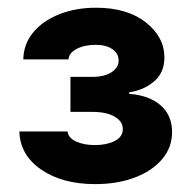

<svg xmlns="http://www.w3.org/2000/svg" viewBox="-20 -825 486 487"><path d="M221.2 -358Q138.5 -358 84.7 -394.7Q30.9 -431.5 29.1 -491.5H151.3Q153.4 -474.8 173.3 -465.9Q193.2 -457 221.2 -457Q250 -457 270.8 -467.3Q291.5 -477.6 291.5 -497.9Q291.5 -516.7 271.1 -528.9Q250.7 -541.2 213.8 -541.2H158.7V-630H213.8Q244.7 -630 262.8 -641.7Q280.9 -653.4 280.9 -671.2Q280.9 -689.6 264.9 -700.5Q248.9 -711.3 222.7 -711.3Q194.2 -711.3 174.5 -701Q154.8 -690.7 153.8 -674.4H39.1Q39.8 -713.4 64.3 -742.9Q88.8 -772.4 130.5 -788.9Q172.2 -805.4 223.7 -805.4Q302.6 -805.4 349.8 -768.3Q397 -731.2 397 -679Q397 -640.6 370.6 -618.3Q344.1 -595.9 307.5 -590.9V-587Q358.7 -583.1 387.6 -557.7Q416.5 -532.3 416.5 -490.1Q416.5 -451 391.2 -421.2Q365.8 -391.3 321.7 -374.6Q277.7 -358 221.2 -358Z"/></svg>

Font: Inter UI Extra Bold
Style: Regular
Weight: 800
Designer: Rasmus Andersson
Foundry: rsms
Version: 3.2;8d6f07862